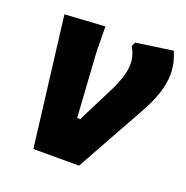

<svg xmlns="http://www.w3.org/2000/svg" viewBox="-93 -561 629 648"><g transform="rotate(20 221.0 -237.0)"><path d="M425 -474Q442 -434 442 -395Q442 -333 396 -250L257 0H93L36 -463L180 -472L181 -384L196 -149H207L276 -286Q303 -343 303 -380Q303 -412 286 -440L293 -455Z"/></g></svg>

Font: Alegreya Sans ExtraBold
Style: Italic
Weight: 800
Italic angle: -7°
Designer: Juan Pablo del Peral
Foundry: Huerta Tipografica
Version: Version 2.007